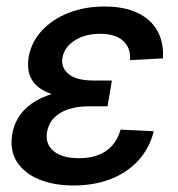

<svg xmlns="http://www.w3.org/2000/svg" viewBox="-20 -553 541 584"><path d="M204.1 11.2Q144 11.2 98.9 -7.3Q53.7 -25.9 31.5 -60.8Q9.3 -95.7 17.1 -144Q22.9 -178.2 41.7 -204.1Q60.5 -230 91.1 -247.3Q121.6 -264.6 162.4 -273.4Q203.1 -282.2 252.4 -282.2H315.9L307.1 -229.5H247.6Q213.9 -229.5 187.3 -220.5Q160.6 -211.4 144 -194.1Q127.4 -176.8 123 -151.4Q117.2 -114.7 143.3 -93.3Q169.4 -71.8 220.7 -71.8Q254.9 -71.8 280 -81.8Q305.2 -91.8 322 -111.1Q338.9 -130.4 346.7 -158.7L447.8 -153.8Q434.1 -100.6 399.7 -63.7Q365.2 -26.9 315.2 -7.8Q265.1 11.2 204.1 11.2ZM253.4 -251.5Q202.6 -251.5 165 -259.3Q127.4 -267.1 104 -282.7Q80.6 -298.3 71.3 -322.3Q62 -346.2 66.9 -377.9Q74.7 -424.3 106.7 -459.2Q138.7 -494.1 188.2 -513.7Q237.8 -533.2 297.9 -533.2Q357.4 -533.2 398.2 -513.9Q439 -494.6 458.7 -459.2Q478.5 -423.8 475.6 -375.5L375.5 -370.1Q378.4 -406.7 354.7 -428.5Q331.1 -450.2 284.7 -450.2Q238.3 -450.2 206.5 -429.4Q174.8 -408.7 169.9 -376.5Q165 -347.7 188.5 -327.9Q211.9 -308.1 265.1 -308.1H320.3L311 -251.5Z"/></svg>

Font: Inter 28pt Medium
Style: Italic
Weight: 500
Italic angle: -9.3988°
Designer: Rasmus Andersson
Foundry: rsms
Version: Version 4.001;git-66647c0bb